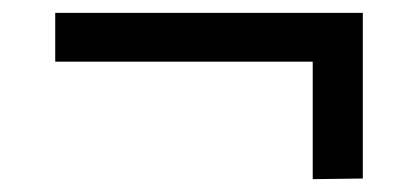

<svg xmlns="http://www.w3.org/2000/svg" viewBox="-20 -372 651 299"><path d="M467 -93V-276H66V-352H545V-94Z"/></svg>

Font: Cazoo Sans
Style: Regular
Weight: 400
Designer: Jonathan Barnbrook, Julián Moncada
Foundry: Barnbrook Fonts
Version: Version 2.000;Glyphs 3.3 (3337)